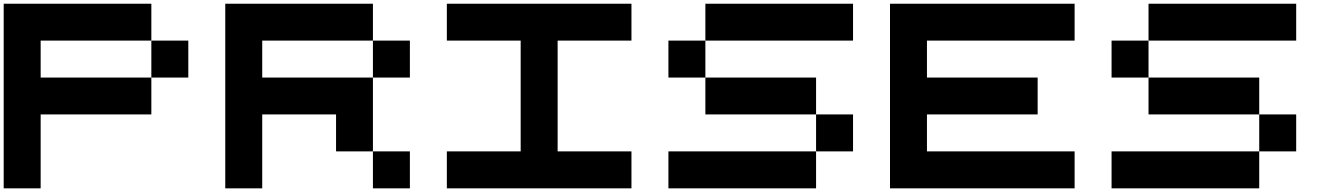

<svg xmlns="http://www.w3.org/2000/svg" viewBox="-20 -820 7241 1040"><path d="M200.2 -600.1V-399.9H799.8V-200.2H200.2V200.2H0V-799.8H799.8V-600.1ZM799.8 -600.1H1000V-399.9H799.8Z M2000 -600.1H2200.2V-399.9H2000ZM2200.2 200.2H2000V0H2200.2ZM1800.3 -200.2H1400.4V200.2H1200.2V-799.8H2000V-600.1H1400.4V-399.9H2000V0H1800.3Z M3000.5 -600.1V0H3400.4V200.2H2400.4V0H2800.3V-600.1H2400.4V-799.8H3400.4V-600.1Z M4600.6 0H4400.4V-200.2H4600.6ZM3600.6 200.2V0H4400.4V200.2ZM4400.4 -200.2H3800.8V-399.9H4400.4ZM4600.6 -799.8V-600.1H3800.8V-799.8ZM3600.6 -600.1H3800.8V-399.9H3600.6Z M5800.8 -600.1H5001V-399.9H5600.6V-200.2H5001V0H5800.8V200.2H4800.8V-799.8H5800.8Z M7001 0H6800.8V-200.2H7001ZM6001 200.2V0H6800.8V200.2ZM6800.8 -200.2H6201.2V-399.9H6800.8ZM7001 -799.8V-600.1H6201.2V-799.8ZM6001 -600.1H6201.2V-399.9H6001Z"/></svg>

Font: QuinqueFive
Style: Regular
Weight: 400
Monospace: yes
Designer: GGBotNet
Foundry: GGBotNet
Version: 1.1